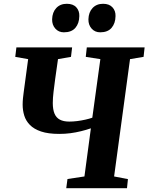

<svg xmlns="http://www.w3.org/2000/svg" viewBox="-20 -993 783 1013"><path d="M329.5 0 336 -48.5 425.5 -62 459.5 -316Q435 -307.5 407.5 -300.8Q380 -294 351.5 -290.2Q323 -286.5 292.5 -286.5Q234.5 -286.5 196.8 -299.2Q159 -312 137.8 -333.8Q116.5 -355.5 108 -383.2Q99.5 -411 99.5 -440.5Q99.5 -457 101.2 -474.8Q103 -492.5 105 -506.5L128.5 -681L60.5 -693L66.5 -743H360.5L354.5 -693L286 -681L271 -575.5Q266.5 -542 262.5 -508.5Q258.5 -475 258.5 -449.5Q258.5 -415.5 267.5 -393.8Q276.5 -372 295.8 -361.8Q315 -351.5 345.5 -351.5Q365 -351.5 387.2 -354.2Q409.5 -357 430.5 -361.8Q451.5 -366.5 467 -372L509.5 -681L432.5 -693L438 -743H743L737.5 -693L666 -681L582 -62L655 -48L650 0ZM317 -822.5Q289.5 -822.5 272 -842Q254.5 -861.5 255 -891Q256 -928.5 277 -950.8Q298 -973 332.5 -973Q366 -973 382.8 -954.2Q399.5 -935.5 398.5 -908Q398 -870 377.8 -846.2Q357.5 -822.5 317 -822.5ZM508.5 -822.5Q481 -822.5 463.5 -842Q446 -861.5 446.5 -891Q447.5 -928.5 468.5 -950.8Q489.5 -973 524 -973Q556.5 -973 573.5 -954.2Q590.5 -935.5 589.5 -908Q589 -870 568.8 -846.2Q548.5 -822.5 508.5 -822.5Z"/></svg>

Font: Merriweather 24pt ExtraBold
Style: Italic
Weight: 800
Italic angle: -7.8°
Version: Version 2.101